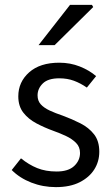

<svg xmlns="http://www.w3.org/2000/svg" viewBox="-20 -755 459 787"><path d="M209 12Q156 12 108.5 -6.5Q61 -25 28 -58L66 -106Q98 -80 132.5 -66Q167 -52 212 -52Q260 -52 284 -74.5Q308 -97 308 -128Q308 -153 291.5 -169.5Q275 -186 250.5 -197.5Q226 -209 198 -219Q162 -232 129 -249.5Q96 -267 75.5 -293.5Q55 -320 55 -360Q55 -419 99.5 -458.5Q144 -498 223 -498Q268 -498 307 -482.5Q346 -467 374 -443L336 -396Q310 -414 283 -424Q256 -434 223 -434Q177 -434 155.5 -413Q134 -392 134 -364Q134 -342 147 -327.5Q160 -313 183.5 -302Q207 -291 237 -281Q275 -267 309.5 -249.5Q344 -232 365.5 -204.5Q387 -177 387 -133Q387 -93 366.5 -60.5Q346 -28 306.5 -8Q267 12 209 12ZM138 -570 267 -735H357L362 -726L204 -570Z"/></svg>

Font: Source Sans 3
Style: Regular
Weight: 400
Designer: Paul D. Hunt
Foundry: Adobe
Version: Version 3.046;hotconv 1.0.118;makeotfexe 2.5.65603